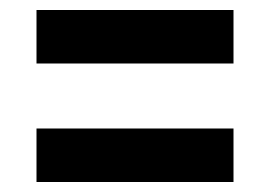

<svg xmlns="http://www.w3.org/2000/svg" viewBox="-20 -482 540 384"><path d="M53 -355V-462H447V-355ZM53 -118V-225H447V-118Z"/></svg>

Font: M PLUS 1 Code SemiBold
Style: Regular
Weight: 600
Designer: Coji Morishita
Foundry: UNDERFOREST DESIGN
Version: Version 1.005